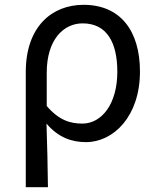

<svg xmlns="http://www.w3.org/2000/svg" viewBox="-20 -577 653 797"><path d="M87 200H179C178 103 176 34 173 -64C222 -6 278 13 337 13C451 13 561 -94 561 -280C561 -451 478 -557 327 -557C195 -557 87 -466 87 -278ZM322 -64C274 -64 226 -76 174 -137V-275C174 -413 244 -480 323 -480C424 -480 467 -400 467 -279C467 -145 402 -64 322 -64Z"/></svg>

Font: Noto Sans Mono CJK SC
Style: Regular
Weight: 400
Designer: Ryoko NISHIZUKA 西塚涼子 (kana, bopomofo & ideographs); Paul D. Hunt (Latin, Greek & Cyrillic); Sandoll Communications 산돌커뮤니
Foundry: Adobe
Version: Version 2.004;hotconv 1.0.118;makeotfexe 2.5.65603